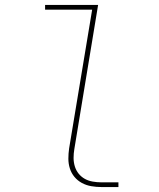

<svg xmlns="http://www.w3.org/2000/svg" viewBox="-20 -755 640 775"><path d="M389 0Q369 0 348.5 -3.5Q328 -7 310.5 -16.5Q293 -26 280.5 -41Q268 -56 262 -75Q256 -94 256 -114.5Q256 -135 259 -156L352 -716H162V-735H376L280 -153Q277 -135 277 -117.5Q277 -100 282 -83.5Q287 -67 297.5 -54Q308 -41 322.5 -33Q337 -25 354.5 -22Q372 -19 389 -19H458V0Z"/></svg>

Font: Iosevka Slab ThExObl
Style: Regular
Weight: 100
Width: 7
Italic angle: -9°
Monospace: yes
Designer: Belleve Invis
Foundry: Belleve Invis
Version: Version 11.1.1; ttfautohint (v1.8.3)